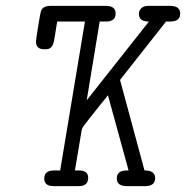

<svg xmlns="http://www.w3.org/2000/svg" viewBox="-20 -631 631 651"><path d="M102 -490Q102 -496 109.5 -543Q117 -590 120 -596Q127 -611 151 -611H340Q372 -611 372 -585Q372 -558 339 -558H318L274 -291L485 -558H484Q451 -558 451 -584Q451 -595 459 -603Q467 -611 482 -611H557Q591 -611 591 -585Q591 -558 557 -558H543L387 -360L470 -53H471Q506 -53 506 -27Q506 -1 475 0H410Q376 0 376 -26Q376 -53 410 -53H416L346 -308Q323 -279 294 -243Q267 -209 262 -201.5Q257 -194 256 -184Q255 -180 255 -178L234 -53H248Q279 -53 279 -28Q279 0 247 0H161Q130 0 130 -26Q130 -53 163 -53H184L268 -558H174Q172 -546 169.5 -531Q167 -516 166 -508.5Q165 -501 163 -492Q161 -483 159 -479Q157 -475 153.5 -471Q150 -467 145.5 -465.5Q141 -464 134 -464H130Q102 -464 102 -490Z"/></svg>

Font: CMU Typewriter Text
Style: LightOblique
Weight: 200
Italic angle: -9.46001°
Version: Version 0.7.0